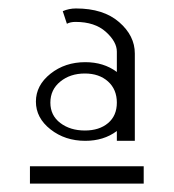

<svg xmlns="http://www.w3.org/2000/svg" viewBox="-20 -730 411 454"><path d="M99.1 -487.3Q99.1 -457 122.6 -439.2Q146 -421.4 180.7 -421.4Q214.8 -421.4 235.6 -439Q256.3 -456.5 256.3 -487.3Q256.3 -518.6 235.4 -537.4Q214.4 -556.2 180.7 -556.2Q146 -556.2 122.6 -537.1Q99.1 -518.1 99.1 -487.3ZM255.9 -560.1 256.3 -559.6V-601.6V-607.9Q256.3 -631.3 230.2 -654.8Q204.1 -678.2 158.7 -678.2Q146.5 -678.2 138.2 -673.8L128.4 -703.6Q143.1 -710 159.7 -710Q224.6 -710 261.7 -677.7Q298.8 -645.5 298.8 -603.5V-601.6V-522.9V-487.8V-397H256.3V-420.4L255.9 -419.9Q225.1 -397 181.6 -397Q133.8 -397 99.4 -424.1Q64.9 -451.2 64.9 -489.7Q64.9 -528.3 99.4 -555.7Q133.8 -583 181.6 -583Q225.1 -583 255.9 -560.1ZM50.8 -336.9H319.8V-295.9H50.8Z"/></svg>

Font: LaylaThuluth
Style: Regular
Weight: 400
Version: Version 2.0